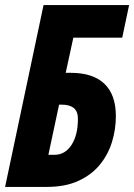

<svg xmlns="http://www.w3.org/2000/svg" viewBox="-23 -734 527 754"><path d="M-3 0 148 -714H484L457 -586H265L235 -448H255Q342 -448 387 -405Q432 -362 432 -278Q432 -225 416.5 -175.5Q401 -126 368.5 -86.5Q336 -47 284.5 -23.5Q233 0 161 0ZM167 -126H190Q233 -126 258 -165Q283 -204 283 -267Q283 -297 266.5 -310Q250 -323 220 -323H209Z"/></svg>

Font: Noto Sans ExtraCondensed ExtraBold
Style: Italic
Weight: 800
Width: 2
Italic angle: -12°
Designer: Monotype Design Team
Foundry: Monotype Imaging Inc.
Version: Version 2.013; ttfautohint (v1.8.4.7-5d5b)